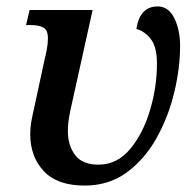

<svg xmlns="http://www.w3.org/2000/svg" viewBox="-20 -567 605 597"><path d="M243 10Q319 10 375 -31.5Q431 -73 467.5 -139Q504 -205 522 -280.5Q540 -356 540 -424Q540 -474 522 -510.5Q504 -547 470 -547Q415 -547 404 -477Q430 -470 449 -445.5Q468 -421 468 -370Q468 -297 446.5 -224.5Q425 -152 384.5 -103.5Q344 -55 286 -55Q236 -55 213.5 -85Q191 -115 191 -159Q191 -172 192.5 -186Q194 -200 198 -220L268 -536H72L61 -489H78Q100 -489 114.5 -481.5Q129 -474 129 -448Q129 -432 125.5 -413Q122 -394 118 -379L87 -235Q80 -204 77 -187Q74 -170 74 -150Q74 -80 116 -35Q158 10 243 10Z"/></svg>

Font: Noto Serif SemiCondensed Semi
Style: Italic
Weight: 600
Width: 4
Italic angle: -12°
Designer: Monotype Design Team
Foundry: Monotype Imaging Inc.
Version: Version 1.901